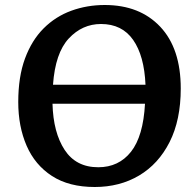

<svg xmlns="http://www.w3.org/2000/svg" viewBox="-20 -736 780 768"><path d="M53 -328Q53 -429 80 -502Q107 -575 154.5 -622.5Q202 -670 265 -693Q328 -716 399 -716Q539 -716 621 -629Q703 -542 703 -382Q703 -256 658.5 -168Q614 -80 536.5 -34Q459 12 359 12Q256 12 188 -32Q120 -76 86.5 -153Q53 -230 53 -328ZM384 -640Q309 -640 255 -582Q201 -524 192 -397H562Q557 -513 512.5 -576.5Q468 -640 384 -640ZM373 -67Q455 -67 504 -129Q553 -191 560 -321H190Q193 -206 238.5 -136.5Q284 -67 373 -67Z"/></svg>

Font: Literata 12pt SemiBold
Style: Italic
Weight: 600
Italic angle: -2°
Designer: Latin by Veronika Burian and Jose Scaglione. Greek by Irene Vlachou. Cyrillic by Vera Evstafieva
Foundry: TypeTogether
Version: Version 3.002